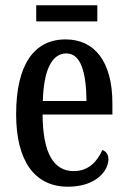

<svg xmlns="http://www.w3.org/2000/svg" viewBox="-20 -696 482 726"><path d="M117 -615H348V-676H117ZM237 10C344 10 390 -51 390 -94C390 -113 380 -124 367 -129C348 -85 314 -49 259 -49C183 -49 142 -116 141 -263H405V-305C405 -463 338 -547 228 -547C109 -547 41 -452 41 -264C41 -90 109 10 237 10ZM307 -314H142C145 -429 175 -494 231 -494C286 -494 306 -422 307 -314Z"/></svg>

Font: Noto Serif Khmer ExtraCondensed Medium
Style: Regular
Weight: 500
Width: 2
Designer: Danh Hong and the Monotype Design Team
Foundry: Monotype Imaging Inc.
Version: Version 2.004